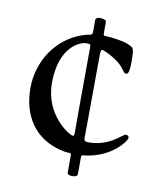

<svg xmlns="http://www.w3.org/2000/svg" viewBox="-71 -549 594 709"><g transform="rotate(10 226.0 -194.5)"><path d="M39 -192C39 -88 89 -18 169 9C224 28 229 11 229 29V93C229 100 240 102 246 102C257 102 267 100 267 91V33C267 19 268 20 280 19C382 6 428 -63 428 -73C428 -78 423 -83 417 -83C404 -83 365 -31 285 -31C269 -31 268 -37 268 -45C268 -77 269 -103 270 -356C270 -373 273 -376 276 -376C279 -376 283 -375 295 -369C373 -331 359 -305 379 -305C389 -305 390 -335 390 -349C390 -404 386 -403 375 -409C362 -416 348 -420 335 -422C279 -433 271 -423 271 -436V-482C271 -487 258 -491 247 -491C239 -491 231 -487 231 -481V-445C231 -417 230 -429 192 -416C97 -383 39 -290 39 -192ZM114 -224C114 -363 193 -390 213 -390C229 -390 230 -390 230 -376C229 -187 229 -92 229 -60C229 -48 227 -45 224 -45C212 -45 114 -102 114 -224Z"/></g></svg>

Font: OFL Sorts Mill Goudy
Style: Regular
Weight: 500
Version: Version 003.000